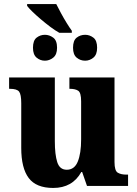

<svg xmlns="http://www.w3.org/2000/svg" viewBox="-20 -919 678 949"><path d="M273 -757Q253 -768 229 -786Q205 -804 181.5 -824Q158 -844 140 -861.5Q122 -879 114 -890V-899H258Q268 -879 281.5 -854Q295 -829 309.5 -805.5Q324 -782 335 -767V-757ZM202 -619Q179 -619 161 -634Q143 -649 143 -683Q143 -719 161 -733Q179 -747 202 -747Q224 -747 243 -733Q262 -719 262 -683Q262 -649 243 -634Q224 -619 202 -619ZM401 -619Q377 -619 359 -634Q341 -649 341 -683Q341 -719 359 -733Q377 -747 401 -747Q423 -747 441.5 -733Q460 -719 460 -683Q460 -649 441.5 -634Q423 -619 401 -619ZM243 10Q159 10 122 -39Q85 -88 85 -188V-409Q85 -452 74.5 -466Q64 -480 29 -480H25V-536H251V-222Q251 -155 263 -117.5Q275 -80 310 -80Q348 -80 364.5 -120.5Q381 -161 381 -230V-418Q381 -461 366.5 -470.5Q352 -480 326 -480H323V-536H546V-118Q546 -75 562 -65.5Q578 -56 603 -56H613V0H410L386 -69H382Q338 10 243 10Z"/></svg>

Font: Noto Serif SemiCondensed ExtraBold
Style: Regular
Weight: 800
Width: 4
Designer: Monotype Design Team
Foundry: Monotype Imaging Inc.
Version: Version 2.015